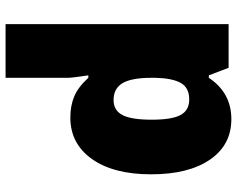

<svg xmlns="http://www.w3.org/2000/svg" viewBox="-100 -503 843 683"><g transform="rotate(90 321.5 -161.5)"><path d="M397.9 9.8Q356 9.8 322.8 -4.2Q289.6 -18.1 256.8 -54.2H248Q256.8 3.9 256.8 18.1V240.2H65.9V-553.2H221.2L248 -482.9H256.8Q310.1 -563 403.8 -563Q495.6 -563 547.9 -486.8Q600.1 -410.6 600.1 -277.8Q600.1 -144 545.7 -67.1Q491.2 9.8 397.9 9.8ZM334 -413.1Q292 -413.1 275.1 -383.1Q258.3 -353 256.8 -293.9V-278.8Q256.8 -207.5 275.9 -175.8Q294.9 -144 335.9 -144Q372.6 -144 389.2 -175.5Q405.8 -207 405.8 -279.8Q405.8 -351.1 389.2 -382.1Q372.6 -413.1 334 -413.1Z"/></g></svg>

Font: Open Sans ExtBd
Style: Bold
Weight: 800
Foundry: Ascender Corporation
Version: Version 1.10